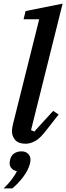

<svg xmlns="http://www.w3.org/2000/svg" viewBox="-32 -780 365 1058"><path d="M109 12Q69 12 51.5 -9Q34 -30 34 -56Q34 -67 36.5 -81Q39 -95 42 -106L184 -674H98L109 -719L313 -760L139 -63L157 -55L261 -169L291 -149L226 -66Q191 -19 163 -3.5Q135 12 109 12ZM-12 258Q10 238 30.5 211.5Q51 185 61 163Q43 160 32 148Q21 136 21 120Q21 113 24 99Q29 77 46 65.5Q63 54 86 54Q109 54 122.5 67Q136 80 136 100Q136 110 133 122Q124 157 96.5 194Q69 231 36 258H-12Z"/></svg>

Font: IBM Plex Serif Medm
Style: Italic
Weight: 500
Italic angle: -14°
Designer: Mike Abbink, Paul van der Laan, Pieter van Rosmalen
Foundry: Bold Monday
Version: Version 3.001